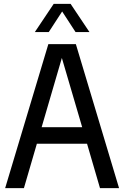

<svg xmlns="http://www.w3.org/2000/svg" viewBox="-20 -967 638 987"><path d="M6.5 0 228.5 -740H370L592 0H494L427.5 -228H169.5L103 0ZM194 -313H402.5L298 -669ZM159 -802 256 -947H343L440 -802H368.5L299.5 -908L230.5 -802Z"/></svg>

Font: Encode Sans Condensed Condensed Medium
Style: Regular
Weight: 500
Width: 3
Designer: Multiple Designers
Foundry: Impallari Type
Version: Version 3.000; ttfautohint (v1.8.3) -l 8 -r 50 -G 200 -x 14 